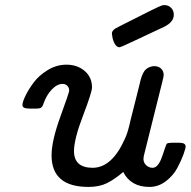

<svg xmlns="http://www.w3.org/2000/svg" viewBox="-20 -734 755 760"><path d="M68.8 -317.9Q68.8 -330.1 80.8 -355Q92.8 -379.9 113.8 -408Q134.8 -436 169.4 -457Q204.1 -478 243.2 -478Q286.1 -478 315.2 -453.1Q344.2 -428.2 344.2 -388.2Q344.2 -369.1 308.6 -276.1Q272.9 -183.1 272.9 -136.2Q272.9 -70.3 346.2 -69.8Q423.3 -69.8 474.1 -184.1Q477.1 -189.9 477.5 -191.9Q478 -193.8 480.5 -199.5Q482.9 -205.1 483.4 -207.5Q483.9 -210 487.1 -219.5Q490.2 -229 491.7 -236.6Q493.2 -244.1 497.6 -262Q502 -279.8 506.6 -297.4Q511.2 -314.9 518.6 -345Q525.9 -375 534.2 -407.2L536.1 -416Q539.1 -424.8 540.5 -429.9Q542 -435.1 546.4 -444.1Q550.8 -453.1 556.4 -458.5Q562 -463.9 571 -468Q580.1 -472.2 590.8 -472.2Q606.9 -472.2 617.4 -462.6Q627.9 -453.1 627.9 -437Q627.9 -432.1 623 -412.1L551.8 -127Q547.9 -112.8 547.9 -105Q547.9 -89.8 558.8 -79.8Q569.8 -69.8 584 -69.8Q606.9 -69.8 622.6 -116.9Q638.2 -164.1 640.1 -165Q645 -168.9 660.2 -168.9H690.9Q714.8 -168.9 714.8 -153.8Q714.8 -147 706.5 -123.5Q698.2 -100.1 682.1 -69.6Q666 -39.1 636.5 -16.6Q606.9 5.9 571.8 5.9Q497.6 5.9 467.8 -53.2Q432.6 -23.4 402.8 -8.8Q373 5.9 330.1 5.9Q184.1 5.9 184.1 -119.1Q184.1 -176.3 219 -272.2Q253.9 -368.2 253.9 -375Q253.9 -387.2 246.3 -394.5Q238.8 -401.9 228 -401.9Q206.1 -401.9 185.1 -379.9Q164.1 -357.9 151.9 -323.2Q147.9 -311 142.1 -307.6Q136.2 -304.2 125 -304.2H98.1Q68.8 -303.7 68.8 -317.9ZM422.9 -601.1Q422.9 -616.2 449.2 -627.9Q611.3 -710.9 622.1 -712.9Q626 -713.9 629.9 -713.9Q647 -713.9 657.5 -702.9Q668 -691.9 668 -675.8Q668 -646 627.9 -627Q574.7 -602.1 513.2 -573.2Q459 -547.4 453.1 -546.9Q441.9 -546.9 434.3 -560.5Q426.8 -574.2 424.8 -587.9Z"/></svg>

Font: CMU Concrete
Style: BoldItalic
Weight: 700
Italic angle: -14.04°
Version: Version 0.7.0